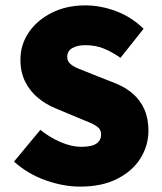

<svg xmlns="http://www.w3.org/2000/svg" viewBox="-20 -682 604 714"><path d="M278 12Q217 12 151 -11Q85 -34 32 -81L130 -199Q165 -171 205.5 -153.5Q246 -136 282 -136Q321 -136 338.5 -148Q356 -160 356 -182Q356 -198 345.5 -207.5Q335 -217 315.5 -225.5Q296 -234 268 -245L187 -279Q152 -293 122 -317.5Q92 -342 74 -377.5Q56 -413 56 -460Q56 -516 87 -561.5Q118 -607 172.5 -634.5Q227 -662 298 -662Q354 -662 411.5 -640.5Q469 -619 514 -575L428 -467Q395 -490 364.5 -502Q334 -514 298 -514Q267 -514 248.5 -503Q230 -492 230 -470Q230 -455 241.5 -444.5Q253 -434 275 -425.5Q297 -417 326 -405L405 -374Q446 -358 474 -333.5Q502 -309 517 -275Q532 -241 532 -196Q532 -141 502.5 -93.5Q473 -46 416 -17Q359 12 278 12Z"/></svg>

Font: Assistant ExtraLight ExtraBold
Style: Regular
Weight: 800
Version: Version 3.000